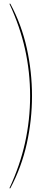

<svg xmlns="http://www.w3.org/2000/svg" viewBox="-20 -800 280 1020"><path d="M35 200H30Q86 80 113 -41.5Q140 -163 140 -290Q140 -418 113 -539Q86 -660 30 -780H35Q95 -668 122.5 -543Q150 -418 150 -290Q150 -163 122.5 -38Q95 87 35 200Z"/></svg>

Font: Jost* Hairline
Style: Regular
Weight: 100
Version: Version 3.7